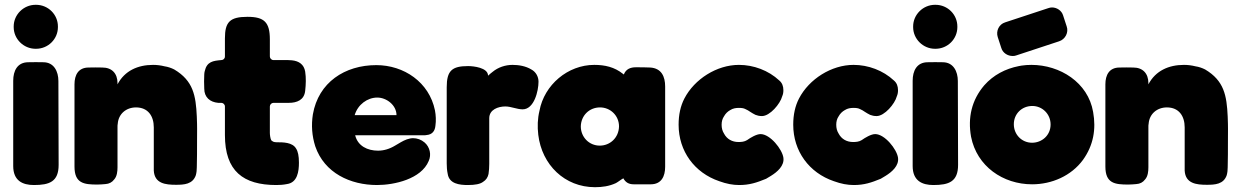

<svg xmlns="http://www.w3.org/2000/svg" viewBox="-20 -770 5159 799"><path d="M35 -434V-79C35 -18 74 0 121 0C186 0 224 -14 224 -84L223 -433C223 -472 205 -511 160 -511C139 -511 119 -512 98 -511C52 -511 35 -475 35 -434ZM130 -567C181 -567 221 -608 221 -657V-660C221 -709 181 -750 130 -750H128C78 -750 37 -709 37 -660V-657C37 -608 78 -567 128 -567Z M290 -77C290 -7 329 -2 385 -2C396 -2 408 -3 419 -4C434 -5 446 -11 455 -23C467 -36 469 -57 469 -74V-242C469 -246 469 -251 470 -255C473 -296 505 -323 546 -323C596 -323 620 -287 620 -240V-74C620 -69 620 -65 620 -60C623 -6 669 -1 712 -1C746 -1 782 -3 795 -41C798 -52 799 -63 799 -74C800 -109 800 -145 800 -180C800 -230 801 -237 799 -285C795 -373 784 -434 705 -481C693 -487 679 -492 665 -494C649 -498 633 -500 617 -500C554 -500 499 -476 469 -419V-424C469 -464 446 -489 406 -489C387 -489 368 -490 349 -489C306 -489 290 -458 290 -419Z M1250 -392C1253 -419 1254 -446 1250 -472C1245 -502 1224 -516 1195 -519C1190 -519 1184 -520 1178 -520H1118C1110 -520 1103 -527 1103 -535V-606C1103 -677 1080 -700 1010 -700C936 -700 916 -678 916 -610V-535C916 -526 909 -520 901 -520C867 -517 841 -514 832 -474C831 -470 830 -465 830 -460C829 -441 829 -421 830 -401C830 -365 854 -345 888 -342H901C909 -342 916 -335 916 -327V-208C916 -58 992 0 1130 0C1145 0 1159 -1 1174 -4C1218 -10 1224 -57 1224 -93C1224 -121 1220 -140 1212 -152C1197 -178 1158 -178 1131 -178C1126 -178 1121 -179 1118 -180C1114 -182 1111 -184 1109 -186C1105 -193 1103 -209 1103 -217V-327C1103 -335 1110 -342 1118 -342H1182C1216 -342 1246 -354 1250 -392Z M1546 -499C1415 -499 1305 -427 1282 -294C1275 -249 1278 -205 1292 -161C1330 -50 1438 0 1549 0C1621 0 1733 -25 1764 -100C1776 -126 1769 -158 1747 -177C1733 -189 1716 -195 1699 -195C1691 -195 1682 -193 1673 -190C1656 -184 1640 -173 1624 -164C1601 -150 1577 -143 1553 -143C1510 -143 1469 -162 1458 -207H1743C1747 -207 1751 -207 1755 -208C1779 -210 1790 -225 1792 -247C1795 -268 1794 -290 1790 -311C1766 -428 1661 -499 1546 -499ZM1630 -291H1456C1469 -335 1509 -364 1550 -364C1589 -364 1630 -332 1630 -291Z M2221 -430C2221 -451 2210 -471 2191 -481C2168 -495 2139 -500 2113 -500C2083 -500 2053 -490 2030 -471C2023 -466 2018 -461 2011 -455C2011 -489 1949 -495 1928 -495C1861 -495 1839 -476 1839 -407V-90C1839 -76 1840 -61 1843 -47C1849 -5 1892 0 1927 0C1957 0 1978 -4 1990 -13C2003 -21 2010 -32 2013 -46C2015 -59 2016 -74 2016 -88V-278C2016 -314 2053 -327 2083 -327C2107 -327 2131 -315 2155 -315C2203 -315 2221 -392 2221 -430Z M2686 -489C2666 -490 2646 -490 2626 -490C2604 -490 2585 -483 2576 -460C2575 -461 2573 -462 2572 -463C2537 -491 2497 -500 2453 -500C2343 -500 2245 -417 2225 -309C2217 -276 2216 -243 2220 -209C2235 -84 2330 9 2456 9C2486 9 2515 5 2543 -8C2554 -14 2563 -22 2574 -28C2583 -11 2597 -3 2617 -3C2648 -3 2648 -3 2688 -3C2733 -3 2748 -37 2748 -76V-410C2748 -451 2733 -486 2686 -489ZM2397 -244C2398 -289 2432 -323 2477 -323C2520 -323 2556 -289 2556 -244C2555 -196 2518 -164 2476 -164C2431 -164 2397 -200 2397 -244Z M3056 0C3099 0 3129 -10 3168 -26C3179 -33 3185 -36 3188 -38C3214 -54 3245 -80 3240 -114C3235 -149 3185 -212 3145 -212C3128 -212 3103 -197 3089 -187C3078 -180 3065 -179 3053 -179C3027 -179 3005 -191 2993 -214C2986 -225 2983 -237 2983 -251C2983 -264 2986 -276 2993 -286C2999 -297 3008 -306 3019 -312C3030 -319 3042 -321 3055 -321C3065 -321 3075 -320 3082 -316C3089 -313 3096 -309 3103 -304C3109 -300 3116 -296 3124 -292C3132 -289 3140 -287 3151 -287C3184 -287 3227 -338 3235 -369C3239 -378 3240 -386 3240 -395C3240 -411 3235 -425 3223 -435C3178 -477 3116 -500 3055 -500C2963 -500 2870 -441 2828 -360C2812 -329 2804 -293 2804 -251C2804 -141 2870 -51 2973 -16C3003 -5 3030 0 3056 0Z M3533 0C3576 0 3606 -10 3645 -26C3656 -33 3662 -36 3665 -38C3691 -54 3722 -80 3717 -114C3712 -149 3662 -212 3622 -212C3605 -212 3580 -197 3566 -187C3555 -180 3542 -179 3530 -179C3504 -179 3482 -191 3470 -214C3463 -225 3460 -237 3460 -251C3460 -264 3463 -276 3470 -286C3476 -297 3485 -306 3496 -312C3507 -319 3519 -321 3532 -321C3542 -321 3552 -320 3559 -316C3566 -313 3573 -309 3580 -304C3586 -300 3593 -296 3601 -292C3609 -289 3617 -287 3628 -287C3661 -287 3704 -338 3712 -369C3716 -378 3717 -386 3717 -395C3717 -411 3712 -425 3700 -435C3655 -477 3593 -500 3532 -500C3440 -500 3347 -441 3305 -360C3289 -329 3281 -293 3281 -251C3281 -141 3347 -51 3450 -16C3480 -5 3507 0 3533 0Z M3778 -434V-79C3778 -18 3817 0 3864 0C3929 0 3967 -14 3967 -84L3966 -433C3966 -472 3948 -511 3903 -511C3882 -511 3862 -512 3841 -511C3795 -511 3778 -475 3778 -434ZM3873 -567C3924 -567 3964 -608 3964 -657V-660C3964 -709 3924 -750 3873 -750H3871C3821 -750 3780 -709 3780 -660V-657C3780 -608 3821 -567 3871 -567Z M4272 -500C4258 -500 4244 -499 4231 -497C4227 -496 4224 -496 4220 -495C4164 -484 4114 -458 4076 -415C4023 -353 4007 -280 4021 -201C4045 -78 4154 -3 4275 -3C4357 -3 4438 -38 4487 -105C4530 -165 4542 -232 4529 -304C4508 -427 4391 -500 4272 -500ZM4404 -706C4398 -726 4378 -739 4358 -739C4353 -739 4347 -738 4342 -736L4163 -677C4137 -669 4124 -641 4132 -616L4147 -570C4153 -550 4173 -537 4194 -537C4198 -537 4203 -537 4208 -539L4387 -598C4413 -606 4428 -635 4419 -660ZM4199 -253C4199 -296 4232 -329 4276 -329C4317 -329 4352 -296 4352 -252C4352 -206 4315 -176 4275 -176C4232 -176 4199 -210 4199 -253Z M4580 -77C4580 -7 4619 -2 4675 -2C4686 -2 4698 -3 4709 -4C4724 -5 4736 -11 4745 -23C4757 -36 4759 -57 4759 -74V-242C4759 -246 4759 -251 4760 -255C4763 -296 4795 -323 4836 -323C4886 -323 4910 -287 4910 -240V-74C4910 -69 4910 -65 4910 -60C4913 -6 4959 -1 5002 -1C5036 -1 5072 -3 5085 -41C5088 -52 5089 -63 5089 -74C5090 -109 5090 -145 5090 -180C5090 -230 5091 -237 5089 -285C5085 -373 5074 -434 4995 -481C4983 -487 4969 -492 4955 -494C4939 -498 4923 -500 4907 -500C4844 -500 4789 -476 4759 -419V-424C4759 -464 4736 -489 4696 -489C4677 -489 4658 -490 4639 -489C4596 -489 4580 -458 4580 -419Z"/></svg>

Font: Periwinkle
Style: Bold
Weight: 700
Version: Version 2.001